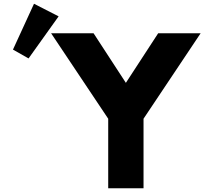

<svg xmlns="http://www.w3.org/2000/svg" viewBox="-20 -1002 1137 1022"><path d="M49 -738 161 -982 292 -915 132 -691ZM252 -825H478L650 -561L822 -825H1048L744 -370V0H556V-370Z"/></svg>

Font: Hussar
Style: BoldWeb
Weight: 700
Foundry: Cannot Into Space Fonts
Version: Version 2.00